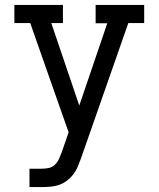

<svg xmlns="http://www.w3.org/2000/svg" viewBox="-20 -540 640 775"><path d="M99 215V141H148Q163 141 177 138Q191 135 201.5 125Q212 115 218 101.5Q224 88 229 75L257 -6L195 -182L102 -447H38V-520H234V-447H187L300 -114L413 -446H366V-520H562V-447H498L307 99Q301 116 294 132.5Q287 149 276 163.5Q265 178 250.5 189Q236 200 219 206Q202 212 184 213.5Q166 215 148 215Z"/></svg>

Font: Iosevka Plex Etoile
Style: Regular
Weight: 400
Designer: Belleve Invis
Foundry: Belleve Invis
Version: Version 25.1.1; ttfautohint (v1.8.4)